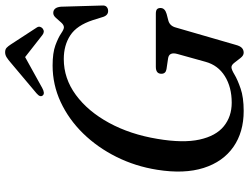

<svg xmlns="http://www.w3.org/2000/svg" viewBox="-128 -806 947 730"><g transform="rotate(-90 345.0 -440.5)"><path d="M461.5 -713.5Q509.5 -713.5 538.5 -702.8Q567.5 -692 583.2 -681.2Q599 -670.5 606.5 -670.5Q615.5 -670.5 624.5 -680.5Q633.5 -690.5 642.5 -700.8Q651.5 -711 661 -711Q682.5 -711 685 -681.5L689.5 -526Q690.5 -514 684.8 -508.5Q679 -503 671 -502.5Q653.5 -501 646.5 -520.5L634 -560.5Q614 -621.5 576.2 -646.2Q538.5 -671 486 -671Q412 -671 349.5 -625Q287 -579 243.2 -498.5Q199.5 -418 182.5 -315Q166 -217.5 179.8 -155Q193.5 -92.5 230.5 -62.5Q267.5 -32.5 320 -32.5Q379 -32.5 420.8 -58.5Q462.5 -84.5 475.5 -132L505 -238Q514.5 -271 488 -274.5L447.5 -280.5Q430 -283.5 430 -300Q430 -321 456.5 -321H658Q671.5 -321 676 -316Q680.5 -311 680 -302Q679.5 -286.5 657.5 -280L632.5 -273.5Q612 -268 606 -245.5L540 -17.5Q535.5 -0.5 528.2 6.2Q521 13 510 13Q499.5 13 490.2 1.2Q481 -10.5 472.2 -22Q463.5 -33.5 455 -33.5Q446 -33.5 427 -22Q408 -10.5 374.2 1.2Q340.5 13 288.5 13Q208 13 151.8 -26.2Q95.5 -65.5 72 -139.2Q48.5 -213 65 -316Q78 -398.5 114 -470.8Q150 -543 203.2 -597.5Q256.5 -652 322.5 -682.8Q388.5 -713.5 461.5 -713.5ZM601 -750.5Q589.5 -742.5 576.5 -753L493.5 -818L376 -753Q356 -742 348 -750.5Q339 -760.5 355.5 -774.5L472 -872.5Q483.5 -882.5 492.5 -888.2Q501.5 -894 512 -894Q523 -894 529 -888.2Q535 -882.5 541.5 -872.5L606 -773.5Q610.5 -766.5 608.2 -760.2Q606 -754 601 -750.5Z"/></g></svg>

Font: Fraunces 72pt S050
Style: Italic
Weight: 400
Italic angle: -16°
Version: Version 1.000; ttfautohint (v1.8.3)